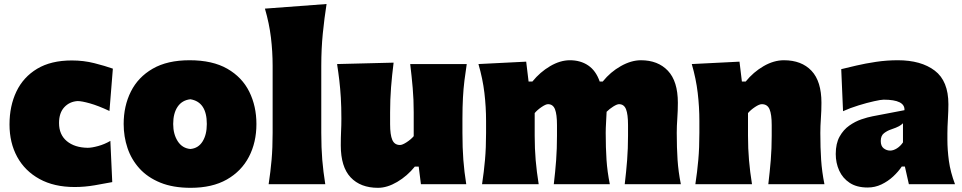

<svg xmlns="http://www.w3.org/2000/svg" viewBox="-20 -899 4695 937"><path d="M344.2 13.7Q244.1 13.7 172.9 -25.4Q101.6 -64.5 64 -133.3Q26.4 -202.1 26.4 -291.5Q26.4 -381.8 60.1 -452.4Q93.8 -522.9 161.4 -563.5Q229 -604 330.6 -604Q388.2 -604 440.9 -590.6Q493.7 -577.1 530.8 -564L514.2 -357.4Q459 -383.3 418.9 -394.5Q378.9 -405.8 358.9 -405.8Q319.3 -403.3 293.7 -375.7Q268.1 -348.1 268.1 -298.8Q268.1 -241.7 306.2 -210.2Q344.2 -178.7 407.7 -177.7Q427.7 -177.7 459 -186.3Q490.2 -194.8 518.6 -211.4L527.8 -10.3Q492.2 -3.4 442.9 5.1Q393.6 13.7 344.2 13.7Z M910.6 17.6Q824.2 17.6 762.2 -7.8Q700.2 -33.2 660.6 -76.9Q621.1 -120.6 602.3 -176.5Q583.5 -232.4 583.5 -293.9Q583.5 -381.8 618.7 -452.1Q653.8 -522.5 725.1 -563.7Q796.4 -605 905.3 -605Q1017.1 -605 1089.4 -563.5Q1161.6 -522 1196.5 -451.4Q1231.4 -380.9 1231.4 -293.9Q1231.4 -204.1 1194.8 -133.8Q1158.2 -63.5 1086.9 -22.9Q1015.6 17.6 910.6 17.6ZM909.2 -171.9Q947.8 -175.3 968.5 -208.5Q989.3 -241.7 989.3 -293.9Q989.3 -401.4 909.2 -414.6Q868.7 -410.2 846.9 -378.2Q825.2 -346.2 825.2 -293.9Q825.2 -244.1 847.4 -209.7Q869.6 -175.3 909.2 -171.9Z M1291 0Q1300.3 -61 1305.4 -119.1Q1310.5 -177.2 1310.5 -250.5V-577.6Q1310.5 -647.5 1302.2 -716.1Q1293.9 -784.7 1272.9 -856.9L1573.7 -879.4Q1563 -811.5 1555.4 -736.1Q1547.9 -660.6 1547.9 -577.6V-250.5Q1547.9 -177.2 1552.7 -119.1Q1557.6 -61 1567.4 0Z M1824.7 17.6Q1739.3 17.6 1691.2 -33.4Q1643.1 -84.5 1643.1 -189.5Q1643.1 -228 1644.5 -257.3Q1646 -286.6 1646 -319.8Q1646 -377.4 1643.3 -422.1Q1640.6 -466.8 1636 -506.3Q1631.3 -545.9 1625 -586.4L1900.9 -593.3Q1893.1 -532.2 1888.4 -472.9Q1883.8 -413.6 1883.8 -351.1V-293Q1883.8 -241.2 1894.5 -216.3Q1905.3 -191.4 1932.1 -191.4Q1943.8 -191.4 1964.8 -205.1Q1985.8 -218.8 1999 -234.4V-351.1Q1999 -413.6 1994.1 -469.5Q1989.3 -525.4 1981.9 -586.4H2257.8Q2251.5 -545.9 2246.6 -506.3Q2241.7 -466.8 2239.3 -422.1Q2236.8 -377.4 2236.8 -319.8V-250.5Q2236.8 -177.2 2241.2 -119.1Q2245.6 -61 2255.4 0H2034.2L2023.4 -85.9H2004.4Q1967.3 -40 1918.5 -11.2Q1869.6 17.6 1824.7 17.6Z M3028.8 0Q3036.1 -61 3040.5 -117.4Q3044.9 -173.8 3044.9 -236.8V-288.6Q3044.9 -340.8 3035.2 -365.7Q3025.4 -390.6 3001 -390.6Q2991.2 -390.6 2972.9 -379.2Q2954.6 -367.7 2940.4 -353.5Q2939.5 -326.7 2937.7 -300.3Q2936 -273.9 2936 -250.5Q2936 -177.2 2939.9 -119.1Q2943.8 -61 2956.1 0H2682.6Q2689.9 -61 2694.1 -117.4Q2698.2 -173.8 2698.2 -236.8V-288.6Q2698.2 -340.8 2688.5 -365.7Q2678.7 -390.6 2654.3 -390.6Q2643.6 -390.6 2623 -376.7Q2602.5 -362.8 2589.4 -347.2V-236.8Q2589.4 -173.8 2594.2 -117.4Q2599.1 -61 2608.9 0H2332.5Q2341.8 -61 2346.9 -119.1Q2352.1 -177.2 2352.1 -250.5V-308.6Q2352.1 -377 2344 -445.6Q2335.9 -514.2 2314.9 -586.4L2547.9 -598.1L2559.6 -501H2578.1Q2615.7 -547.4 2664.8 -576.2Q2713.9 -605 2761.2 -605Q2813 -605 2850.6 -579.6Q2888.2 -554.2 2906.7 -501H2921.4Q2959 -547.9 3009.8 -576.4Q3060.5 -605 3107.9 -605Q3190.9 -605 3239.5 -553.7Q3288.1 -502.4 3288.1 -397.5Q3288.1 -358.9 3285.4 -321.3Q3282.7 -283.7 3282.7 -250.5Q3282.7 -177.2 3286.6 -119.1Q3290.5 -61 3302.7 0Z M3373.5 0Q3382.8 -61 3387.9 -119.1Q3393.1 -177.2 3393.1 -250.5V-308.6Q3393.1 -377 3385 -445.6Q3377 -514.2 3356 -586.4L3588.9 -598.1L3600.6 -501H3619.1Q3656.7 -547.4 3706.5 -576.2Q3756.3 -605 3805.7 -605Q3891.6 -605 3940.2 -553.7Q3988.8 -502.4 3988.8 -397.5Q3988.8 -358.9 3986.1 -321.3Q3983.4 -283.7 3983.4 -250.5Q3983.4 -177.2 3987.3 -119.1Q3991.2 -61 4003.4 0H3729.5Q3736.8 -61 3741.5 -117.4Q3746.1 -173.8 3746.1 -236.8V-288.6Q3746.1 -340.8 3735.6 -365.7Q3725.1 -390.6 3697.8 -390.6Q3685.5 -390.6 3664.6 -376.7Q3643.6 -362.8 3630.4 -347.2V-236.8Q3630.4 -173.8 3635.3 -117.4Q3640.1 -61 3649.9 0Z M4214.4 16.1Q4161.1 16.1 4126.7 -6.6Q4092.3 -29.3 4075.4 -66.7Q4058.6 -104 4058.6 -147.5Q4058.6 -198.7 4077.4 -232.4Q4096.2 -266.1 4124.8 -286.1Q4153.3 -306.2 4184.1 -316.7Q4214.8 -327.1 4238.3 -331.5L4394 -361.3Q4397 -412.6 4292.5 -412.6Q4279.3 -412.6 4245.4 -405Q4211.4 -397.5 4170.2 -384.8Q4128.9 -372.1 4094.2 -356.4L4085.4 -561.5Q4115.2 -568.8 4159.2 -579.1Q4203.1 -589.4 4255.4 -597.2Q4307.6 -605 4361.3 -605Q4475.1 -605 4541.7 -554.4Q4608.4 -503.9 4608.4 -390.1Q4608.4 -360.4 4606 -318.8Q4603.5 -277.3 4603.5 -248V-216.3Q4603.5 -168 4610.8 -113.8Q4618.2 -59.6 4640.6 0H4415.5L4396 -86.4H4380.9Q4364.3 -61.5 4338.9 -37.8Q4313.5 -14.2 4281.7 1Q4250 16.1 4214.4 16.1ZM4324.2 -164.1Q4339.8 -164.1 4357.2 -175Q4374.5 -186 4386.7 -204.1V-297.4Q4378.9 -289.6 4367.2 -283Q4355.5 -276.4 4328.1 -267.1Q4310.1 -261.2 4294.2 -249Q4278.3 -236.8 4278.3 -210.9Q4278.3 -186 4292.7 -175Q4307.1 -164.1 4324.2 -164.1Z"/></svg>

Font: Pinar-FD Black
Style: Regular
Weight: 900
Designer: Amin Abedi
Version: Version 3.000